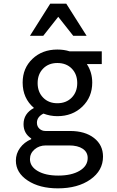

<svg xmlns="http://www.w3.org/2000/svg" viewBox="-20 -821 640 1051"><path d="M104 -369.1Q104 -447.8 157.7 -498.8Q211.4 -549.8 293.9 -549.8Q331.1 -549.8 360.8 -540H537.1V-470.2H456.1V-469.2Q484.9 -424.8 484.9 -369.1Q484.9 -289.6 430.7 -237.3Q376.5 -185.1 293.9 -185.1Q254.9 -185.1 217.8 -199.2Q182.1 -181.2 182.1 -148.9Q182.1 -129.4 195.6 -116.7Q209 -104 229 -104H363.8Q445.3 -104 494.6 -65.7Q543.9 -27.3 543.9 36.1Q543.9 112.8 474.9 161.4Q405.8 210 296.9 210Q196.3 210 131.6 167.2Q66.9 124.5 66.9 58.1Q66.9 20 89.6 -11.2Q112.3 -42.5 150.9 -59.1V-63Q108.9 -90.8 108.9 -141.1Q108.9 -199.7 166 -230Q104 -282.7 104 -369.1ZM231 -24.9Q194.3 -24.9 169.2 -3.2Q144 18.6 144 49.8Q144 90.3 186.5 115.2Q229 140.1 298.8 140.1Q371.6 140.1 415.8 113.8Q460 87.4 460 43.9Q460 11.7 432.9 -6.6Q405.8 -24.9 357.9 -24.9ZM293.9 -255.9Q342.3 -255.9 372.6 -286.6Q402.8 -317.4 402.8 -366.2Q402.8 -415 372.8 -445.6Q342.8 -476.1 293.9 -476.1Q246.1 -476.1 216.1 -445.6Q186 -415 186 -366.2Q186 -317.4 216.1 -286.6Q246.1 -255.9 293.9 -255.9ZM144 -625 254.9 -800.8H342.8L454.1 -625H380.9L298.8 -729L216.8 -625Z"/></svg>

Font: CommitMono
Style: Regular
Weight: 400
Monospace: yes
Designer: Eigil Nikolajsen
Foundry: Eigil Nikolajsen
Version: Version 1.143